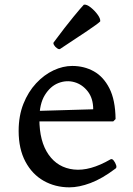

<svg xmlns="http://www.w3.org/2000/svg" viewBox="-20 -794 572 824"><path d="M60 -232Q60 -297 80.5 -348.5Q101 -400 135 -436.5Q169 -473 209.5 -492Q250 -511 290 -511Q341 -511 382.5 -488Q424 -465 449.5 -415Q475 -365 476 -283L466 -273H143L140 -318L380 -325Q380 -372 356.5 -402Q333 -432 299 -441.5Q265 -451 230.5 -437.5Q196 -424 172.5 -386Q149 -348 149 -283Q149 -187 188.5 -130.5Q228 -74 297 -66.5Q366 -59 454 -110Q461 -114 468 -105Q475 -96 478.5 -85Q482 -74 475 -70Q418 -27 368.5 -8.5Q319 10 278 10Q217 10 167.5 -18Q118 -46 89 -100.5Q60 -155 60 -232ZM238 -584Q234 -581 225.5 -586.5Q217 -592 212 -600.5Q207 -609 211 -613Q260 -679 295 -721.5Q330 -764 340 -774Q352 -776 369.5 -762Q387 -748 399.5 -730.5Q412 -713 410 -702Q400 -692 354 -661Q308 -630 238 -584Z"/></svg>

Font: Anvers
Style: Regular
Weight: 400
Designer: Ishtar van Looy
Version: Version 1.000